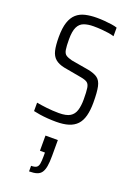

<svg xmlns="http://www.w3.org/2000/svg" viewBox="-151 -575 627 904"><g transform="rotate(20 162.5 -123.5)"><path d="M157 8Q137 8 115.5 6.5Q94 5 75 2Q56 -1 43 -4V-46Q55 -44 68 -42Q81 -40 95 -38.5Q109 -37 124.5 -36Q140 -35 155 -35Q193 -35 211.5 -46.5Q230 -58 237 -80.5Q244 -103 244 -135Q244 -174 241 -192.5Q238 -211 228 -218Q218 -225 196 -229L107 -245Q78 -251 61.5 -265Q45 -279 39 -304.5Q33 -330 33 -372Q33 -417 42.5 -445.5Q52 -474 70 -490Q88 -506 114 -512Q140 -518 171 -518Q190 -518 209 -516.5Q228 -515 245.5 -512.5Q263 -510 274 -506V-463Q262 -467 245.5 -469.5Q229 -472 210 -473.5Q191 -475 170 -475Q142 -475 122 -467.5Q102 -460 92 -439Q82 -418 82 -378Q82 -344 85 -326Q88 -308 98.5 -301Q109 -294 129 -289L216 -274Q247 -268 263.5 -256Q280 -244 286 -216.5Q292 -189 292 -137Q292 -98 284.5 -70Q277 -42 261 -25Q245 -8 219.5 0Q194 8 157 8ZM118 271V243Q136 243 144.5 237.5Q153 232 155.5 218Q158 204 158 181V162H133V86H195V165Q195 197 191.5 217Q188 237 180 249Q172 261 157 266Q142 271 118 271Z"/></g></svg>

Font: Saira ExtraCondensed Light
Style: Regular
Weight: 300
Width: 2
Designer: Hector Gatti with collaboration of the Omnibus-Type team
Foundry: Omnibus-Type
Version: Version 1.101